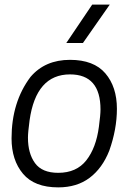

<svg xmlns="http://www.w3.org/2000/svg" viewBox="-20 -800 584 831"><path d="M339 -614H267L379 -780H455ZM232 -52Q311 -52 353.5 -106Q396 -160 408 -251Q415 -303 415 -326Q415 -478 283 -478Q136 -478 108 -279Q101 -227 101 -204Q101 -136 131.5 -94Q162 -52 232 -52ZM232 11Q129 11 79.5 -48Q30 -107 30 -201Q30 -358 112 -467Q175 -541 283 -541Q386 -541 436 -482.5Q486 -424 486 -329Q486 -241 453 -148Q423 -72 368 -30.5Q313 11 232 11Z"/></svg>

Font: Tanohe Sans
Style: Italic
Weight: 400
Designer: Village Type and Design LLC & Cristiano Sobral
Foundry: Cooper Hewitt Smithsonian Design Museum
Version: Version 1.00;September 29, 2021;FontCreator 13.0.0.2655 64-b